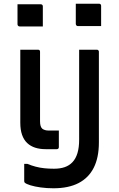

<svg xmlns="http://www.w3.org/2000/svg" viewBox="-20 -801 640 1031"><path d="M210 -659Q194 -659 178.5 -659Q163 -659 147.5 -659Q132 -659 116.5 -659Q101 -659 85 -659Q82 -659 79.5 -660.5Q77 -662 75.5 -664.5Q74 -667 74 -670V-778Q90 -778 105.5 -778Q121 -778 136.5 -778Q152 -778 167.5 -778Q183 -778 199 -778Q204 -778 207 -775Q210 -772 210 -767ZM523 -661Q507 -661 491.5 -661Q476 -661 460.5 -661Q445 -661 429 -661Q413 -661 398 -661Q395 -661 392.5 -662.5Q390 -664 388.5 -666.5Q387 -669 387 -672V-781Q402 -781 418 -781Q434 -781 449.5 -781Q465 -781 480.5 -781Q496 -781 512 -781Q517 -781 520 -778Q523 -775 523 -770ZM184 -534Q186 -534 188.5 -533.5Q191 -533 192 -531Q194 -530 194.5 -527.5Q195 -525 195 -523Q195 -476 195 -429.5Q195 -383 195 -336.5Q195 -290 195 -243.5Q195 -197 195 -150Q195 -135 198 -125Q201 -115 208 -109Q214 -105 222 -102.5Q230 -100 242 -100Q252 -100 262 -100Q272 -100 282 -100H296Q296 -78 296 -55.5Q296 -33 296 -11Q296 -6 293 -3Q290 0 285 0Q270 0 255 0Q240 0 225 0Q194 0 169 -8Q144 -16 126 -33Q108 -50 98.5 -77Q89 -104 89 -142Q89 -192 89 -240.5Q89 -289 89 -337.5Q89 -386 89 -435Q89 -460 89 -484.5Q89 -509 89 -534Q105 -534 121 -534Q137 -534 153 -534Q169 -534 184 -534ZM500 -534Q504 -534 506 -532.5Q508 -531 509.5 -529Q511 -527 511 -523Q511 -457 511 -399Q511 -341 511 -284.5Q511 -228 511 -167.5Q511 -107 511 -36Q511 45 483.5 99.5Q456 154 402 182Q348 210 267 210Q231 210 198.5 205.5Q166 201 143.5 194Q121 187 113 180Q112 178 111 176.5Q110 175 110 172Q110 148 110 124.5Q110 101 110 79H127Q149 88 171.5 94Q194 100 218.5 102.5Q243 105 270 105Q303 105 327.5 96.5Q352 88 369 70Q387 51 396 21Q405 -9 405 -51Q405 -122 405 -183Q405 -244 405 -305Q405 -366 405 -437Q405 -461 405 -485.5Q405 -510 405 -534Q429 -534 452.5 -534Q476 -534 500 -534Z"/></svg>

Font: Recursive Medium
Style: Regular
Weight: 500
Version: Version 1.085